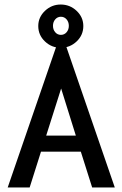

<svg xmlns="http://www.w3.org/2000/svg" viewBox="-20 -828 540 848"><path d="M387 0 337 -158H161L111 0H14L231 -630H270L487 0ZM250 -437 184 -229H315ZM248 -617Q208 -617 178.5 -645Q149 -673 149 -713Q149 -752 178.5 -780Q208 -808 248 -808Q289 -808 318.5 -780Q348 -752 348 -713Q348 -673 318.5 -645Q289 -617 248 -617ZM249 -674Q264 -674 274 -685.5Q284 -697 284 -714Q284 -731 274 -742.5Q264 -754 249 -754Q234 -754 224 -742.5Q214 -731 214 -714Q214 -697 224 -685.5Q234 -674 249 -674Z"/></svg>

Font: Inconsolata SemiBold
Style: Regular
Weight: 600
Monospace: yes
Designer: Raph Levien, Cyreal, Brenton Simpson
Foundry: Raph Levien, Cyreal, Google
Version: Version 3.100; ttfautohint (v1.8.4.7-5d5b)